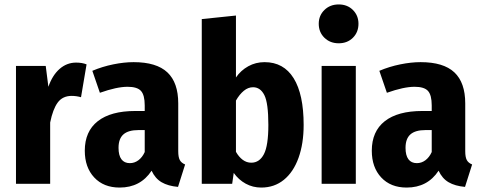

<svg xmlns="http://www.w3.org/2000/svg" viewBox="-20 -828 2170 865"><path d="M370 -538 345 -390Q324 -396 303 -396Q262 -396 240 -366Q218 -336 206 -276V0H52V-531H186L198 -437Q216 -489 248.5 -517.5Q281 -546 323 -546Q350 -546 370 -538Z M814 -87 782 14Q737 10 708 -7Q679 -24 663 -59Q613 17 519 17Q447 17 404.5 -28.5Q362 -74 362 -149Q362 -236 420.5 -282Q479 -328 590 -328H632V-353Q632 -400 615 -418.5Q598 -437 555 -437Q506 -437 430 -410L396 -509Q441 -528 490 -538Q539 -548 582 -548Q685 -548 734 -502Q783 -456 783 -362V-147Q783 -120 790 -107Q797 -94 814 -87ZM632 -143V-242H604Q558 -242 536 -222.5Q514 -203 514 -162Q514 -128 527 -110.5Q540 -93 565 -93Q586 -93 603.5 -106Q621 -119 632 -143Z M1348 -265Q1348 -181 1325 -117Q1302 -53 1259 -18Q1216 17 1157 17Q1119 17 1087 -0.5Q1055 -18 1033 -49L1026 0H889V-742L1043 -758V-479Q1065 -511 1098.5 -529.5Q1132 -548 1172 -548Q1258 -548 1303 -475.5Q1348 -403 1348 -265ZM1189 -265Q1189 -364 1171 -399.5Q1153 -435 1120 -435Q1098 -435 1078.5 -419Q1059 -403 1043 -375V-144Q1056 -121 1073.5 -108Q1091 -95 1112 -95Q1149 -95 1169 -133.5Q1189 -172 1189 -265Z M1595 -721Q1595 -683 1570 -658Q1545 -633 1506 -633Q1467 -633 1441.5 -658Q1416 -683 1416 -721Q1416 -758 1441.5 -783Q1467 -808 1506 -808Q1545 -808 1570 -783Q1595 -758 1595 -721ZM1583 0H1429V-531H1583Z M2107 -87 2075 14Q2030 10 2001 -7Q1972 -24 1956 -59Q1906 17 1812 17Q1740 17 1697.5 -28.5Q1655 -74 1655 -149Q1655 -236 1713.5 -282Q1772 -328 1883 -328H1925V-353Q1925 -400 1908 -418.5Q1891 -437 1848 -437Q1799 -437 1723 -410L1689 -509Q1734 -528 1783 -538Q1832 -548 1875 -548Q1978 -548 2027 -502Q2076 -456 2076 -362V-147Q2076 -120 2083 -107Q2090 -94 2107 -87ZM1925 -143V-242H1897Q1851 -242 1829 -222.5Q1807 -203 1807 -162Q1807 -128 1820 -110.5Q1833 -93 1858 -93Q1879 -93 1896.5 -106Q1914 -119 1925 -143Z"/></svg>

Font: Fira Sans Condensed
Style: Bold
Weight: 700
Width: 3
Designer: bBox Type GmbH & Carrois Corporate GbR & Edenspiekermann AG
Foundry: bBox Type GmbH & Carrois Corporate GbR & Edenspiekermann AG
Version: Version 4.301